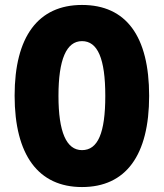

<svg xmlns="http://www.w3.org/2000/svg" viewBox="-20 -745 661 775"><path d="M582 -358C582 -599 489 -725 311 -725C134 -725 39 -597 39 -359C39 -119 135 10 311 10C488 10 582 -118 582 -358ZM216 -358C216 -505 248 -579 311 -579C374 -579 405 -509 405 -358C405 -208 375 -139 311 -139C248 -139 216 -212 216 -358Z"/></svg>

Font: Noto Sans Arabic ExtCond Blk
Style: Regular
Weight: 900
Width: 2
Designer: Monotype Design Team, Nadine Chahine, Nizar Qandah and Khaled Hosny
Foundry: Monotype Imaging Inc.
Version: Version 2.012